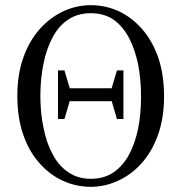

<svg xmlns="http://www.w3.org/2000/svg" viewBox="-20 -706 701 742"><path d="M204 -246H229L254 -331V-350L229 -434H204ZM432 -246H457V-434H432L407 -350V-331ZM331 16Q386 16 437 -8Q488 -31 528 -76Q568 -121 591 -186Q614 -251 614 -333Q614 -419 591 -485Q568 -550 528 -595Q488 -640 438 -663Q387 -686 331 -686Q275 -686 224 -662Q173 -638 133 -593Q93 -548 70 -483Q47 -418 47 -336Q47 -250 70 -185Q93 -119 133 -75Q173 -30 224 -7Q275 16 331 16ZM331 -15Q280 -15 243 -41Q206 -66 183 -111Q159 -155 148 -213Q136 -270 136 -336Q136 -401 148 -459Q159 -516 183 -561Q206 -605 243 -630Q280 -655 331 -655Q382 -655 419 -630Q455 -604 479 -559Q502 -514 514 -456Q525 -398 525 -333Q525 -267 514 -210Q502 -152 479 -109Q455 -65 419 -40Q382 -15 331 -15ZM231 -315H430V-365H231Z"/></svg>

Font: Source Serif 4 48pt
Style: Regular
Weight: 400
Designer: Frank Grie√ühammer
Foundry: Adobe Systems Incorporated
Version: Version 4.004;hotconv 1.0.116;makeotfexe 2.5.65601